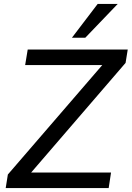

<svg xmlns="http://www.w3.org/2000/svg" viewBox="-20 -957 670 977"><path d="M9 0 20 -69 529 -659 530 -626H108L121 -705H630L619 -637L110 -46L109 -79H545L533 0ZM346 -765 477 -937H579L414 -765Z"/></svg>

Font: Nunito Sans 12pt ExtraLight 12pt Medium
Style: Italic
Weight: 500
Italic angle: -9°
Version: Version 3.101;gftools[0.9.27]